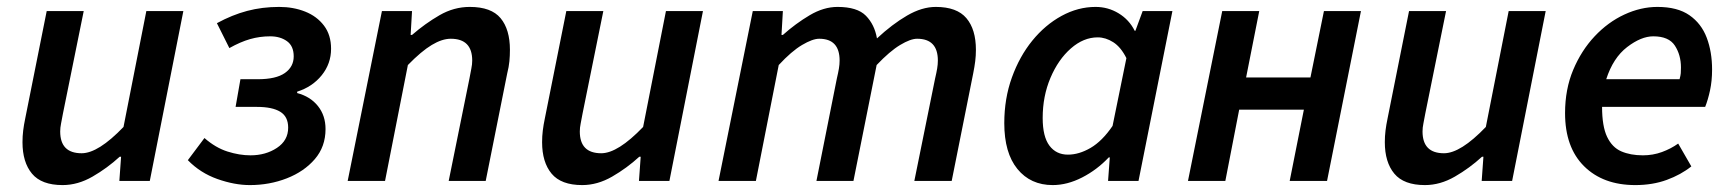

<svg xmlns="http://www.w3.org/2000/svg" viewBox="-20 -523 4999 555"><path d="M161 12Q100 12 72.5 -21Q45 -54 45 -112Q45 -129 47 -145.5Q49 -162 53 -181L115 -491H222L162 -195Q159 -178 156.5 -166Q154 -154 154 -143Q154 -80 216 -80Q264 -80 337 -156L403 -491H510L413 0H325L330 -70H326Q290 -37 247.5 -12.5Q205 12 161 12Z M702 12Q658 12 608.5 -5.5Q559 -23 523 -60L571 -124Q603 -96 637.5 -85Q672 -74 704 -74Q748 -74 780.5 -95.5Q813 -117 813 -154Q813 -186 790 -200Q767 -214 723 -214H661L675 -294H725Q778 -294 803.5 -312Q829 -330 829 -360Q829 -390 809.5 -404Q790 -418 761 -418Q731 -418 703 -410Q675 -402 643 -384L607 -456Q651 -480 694.5 -491.5Q738 -503 787 -503Q828 -503 862 -489.5Q896 -476 916.5 -449Q937 -422 937 -382Q937 -339 910 -305.5Q883 -272 839 -258V-254Q877 -244 899 -216.5Q921 -189 921 -150Q921 -99 890 -63Q859 -27 809 -7.5Q759 12 702 12Z M985 0 1084 -491H1171L1167 -422H1171Q1209 -455 1250.5 -479Q1292 -503 1338 -503Q1400 -503 1427 -470.5Q1454 -438 1454 -379Q1454 -362 1452.5 -346Q1451 -330 1446 -310L1384 0H1277L1337 -296Q1340 -313 1342.5 -325Q1345 -337 1345 -348Q1345 -411 1283 -411Q1258 -411 1228 -393Q1198 -375 1159 -335L1093 0Z M1663 12Q1602 12 1574.5 -21Q1547 -54 1547 -112Q1547 -129 1549 -145.5Q1551 -162 1555 -181L1617 -491H1724L1664 -195Q1661 -178 1658.5 -166Q1656 -154 1656 -143Q1656 -80 1718 -80Q1766 -80 1839 -156L1905 -491H2012L1915 0H1827L1832 -70H1828Q1792 -37 1749.5 -12.5Q1707 12 1663 12Z M2057 0 2156 -491H2243L2239 -422H2243Q2280 -455 2320.5 -479Q2361 -503 2401 -503Q2458 -503 2483 -477.5Q2508 -452 2515 -412Q2559 -453 2602 -478Q2645 -503 2685 -503Q2746 -503 2773.5 -470.5Q2801 -438 2801 -379Q2801 -362 2799 -346Q2797 -330 2793 -310L2731 0H2623L2683 -296Q2687 -313 2689 -325Q2691 -337 2691 -348Q2691 -411 2631 -411Q2612 -411 2582 -393Q2552 -375 2514 -335L2447 0H2340L2399 -296Q2403 -313 2405 -325Q2407 -337 2407 -348Q2407 -411 2348 -411Q2329 -411 2298.5 -393Q2268 -375 2231 -335L2165 0Z M3023 12Q2959 12 2921 -34.5Q2883 -81 2883 -167Q2883 -238 2905 -299Q2927 -360 2964 -405.5Q3001 -451 3048.5 -477Q3096 -503 3147 -503Q3183 -503 3213.5 -484.5Q3244 -466 3260 -434H3262L3283 -491H3369L3271 0H3183L3188 -68H3185Q3151 -32 3108 -10Q3065 12 3023 12ZM3067 -76Q3099 -76 3132.5 -95.5Q3166 -115 3196 -159L3236 -355Q3220 -387 3198 -401Q3176 -415 3153 -415Q3112 -415 3075.5 -383Q3039 -351 3016.5 -298Q2994 -245 2994 -182Q2994 -128 3013.5 -102Q3033 -76 3067 -76Z M3414 0 3513 -491H3620L3582 -299H3768L3807 -491H3914L3816 0H3708L3749 -206H3562L3522 0Z M4099 12Q4038 12 4010.5 -21Q3983 -54 3983 -112Q3983 -129 3985 -145.5Q3987 -162 3991 -181L4053 -491H4160L4100 -195Q4097 -178 4094.5 -166Q4092 -154 4092 -143Q4092 -80 4154 -80Q4202 -80 4275 -156L4341 -491H4448L4351 0H4263L4268 -70H4264Q4228 -37 4185.5 -12.5Q4143 12 4099 12Z M4759 -418Q4724 -418 4683.5 -387Q4643 -356 4623 -294H4835Q4838 -305 4838.5 -311.5Q4839 -318 4839 -328Q4839 -364 4821.5 -391Q4804 -418 4759 -418ZM4707 12Q4614 12 4559 -42.5Q4504 -97 4504 -196Q4504 -265 4527.5 -321Q4551 -377 4589.5 -418Q4628 -459 4675.5 -481Q4723 -503 4771 -503Q4829 -503 4863.5 -479Q4898 -455 4913.5 -414Q4929 -373 4929 -322Q4929 -289 4923 -261.5Q4917 -234 4909 -214H4611Q4611 -158 4625.5 -127.5Q4640 -97 4666.5 -85.5Q4693 -74 4729 -74Q4758 -74 4784 -83.5Q4810 -93 4831 -108L4869 -42Q4839 -18 4798 -3Q4757 12 4707 12Z"/></svg>

Font: Source Sans 3 Semibold
Style: Italic
Weight: 600
Italic angle: -11°
Designer: Paul D. Hunt
Foundry: Adobe
Version: Version 3.052;hotconv 1.1.0;makeotfexe 2.6.0